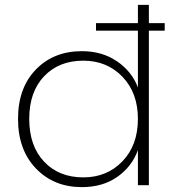

<svg xmlns="http://www.w3.org/2000/svg" viewBox="-20 -760 708 788"><path d="M316 -550Q399 -550 460 -508.5Q521 -467 546 -401V-634H374V-665H546V-740H591V-665H656V-634H591V0H546V-144Q522 -77 462 -34.5Q402 8 316 8Q201 8 127.5 -68.5Q54 -145 54 -272Q54 -399 127 -474.5Q200 -550 316 -550ZM546 -272Q546 -379 482.5 -445Q419 -511 322 -511Q222 -511 161 -447Q100 -383 100 -272Q100 -161 161 -96.5Q222 -32 322 -32Q419 -32 482.5 -98Q546 -164 546 -272Z"/></svg>

Font: Poppins ExtraLight
Style: Regular
Weight: 275
Designer: Ninad Kale (Devanagari), Jonny Pinhorn (Latin)
Foundry: Indian Type Foundry
Version: Version 3.200;PS 1.000;hotconv 16.6.54;makeotf.lib2.5.65590